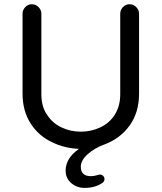

<svg xmlns="http://www.w3.org/2000/svg" viewBox="-20 -708 780 927"><path d="M651.4 -641.6V-255.9Q651.4 -165 605.5 -101.6Q559.6 -38.1 482.4 -9.8Q436.5 6.8 403.3 36.6Q370.1 66.4 370.1 96.7Q370.1 142.6 418.9 142.6Q434.6 142.6 453.1 136.7L456.1 135.7L461.9 134.8Q471.7 134.8 478 141.1Q484.4 147.5 484.4 157.2Q484.4 168 473.6 175.8Q438.5 199.2 388.7 199.2Q350.6 199.2 323.7 175.8Q296.9 152.3 296.9 116.2Q296.9 55.7 361.3 10.7Q291 7.8 233.4 -20.5Q167 -50.8 127.9 -111.8Q88.9 -172.9 88.9 -255.9V-641.6Q88.9 -660.2 102.1 -673.8Q115.2 -687.5 133.8 -687.5Q152.3 -687.5 166 -673.8Q179.7 -660.2 179.7 -641.6V-252.9Q179.7 -193.4 207 -154.3Q232.4 -114.3 275.9 -93.3Q319.3 -72.3 370.1 -72.3Q419.9 -72.3 463.9 -92.8Q509.8 -114.3 535.2 -155.8Q560.5 -197.3 560.5 -252.9V-641.6Q560.5 -660.2 573.7 -673.8Q586.9 -687.5 605.5 -687.5Q624 -687.5 637.7 -673.8Q651.4 -660.2 651.4 -641.6Z"/></svg>

Font: jf-openhuninn-1.0
Style: Regular
Weight: 400
Designer: [Kosugi Maru]
      Designed by Motoya company      

      [Varela Round]
      Joe Prince(Latin component); Avraham Co
Foundry: justfont CO.,LTD.
Version: 1.0